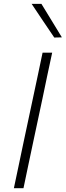

<svg xmlns="http://www.w3.org/2000/svg" viewBox="-20 -990 346 1010"><path d="M53 0Q65.5 -60.5 77.5 -116Q89.5 -171.5 103 -237.5L153 -472Q167.5 -540 179.5 -596.5Q191 -653 204 -713H254.5Q241.5 -653 229.5 -596.5Q217.5 -540 203.5 -472L153.5 -237.5Q139.5 -171.5 127.8 -116Q116 -60.5 103.5 0ZM265.5 -792.5Q236 -836 206.2 -880.2Q176.5 -924.5 146.5 -969.5H198Q224.5 -926.5 251.5 -882Q278.5 -837.5 305.5 -793.5Z"/></svg>

Font: Heraclito ExtraLight
Style: Italic
Weight: 200
Italic angle: -12°
Designer: Kostas Bartsokas (font) & Cristiano Sobral (main changes)
Foundry: Kostas Bartsokas (font) & Cristiano Sobral (main changes)
Version: Version 1.00;July 8, 2020;FontCreator 13.0.0.2655 64-bit